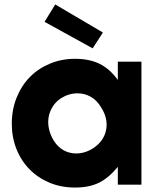

<svg xmlns="http://www.w3.org/2000/svg" viewBox="-20 -829 712 862"><path d="M509 -80Q468 -30 424 -8.5Q380 13 317 13Q255 13 203 -8.5Q151 -30 113 -68.5Q75 -107 54 -159.5Q33 -212 33 -274Q33 -337 54.5 -390.5Q76 -444 113.5 -482.5Q151 -521 203.5 -543Q256 -565 317 -565Q381 -565 427 -542.5Q473 -520 509 -470V-552H615V0H509ZM220 -200Q238 -170 264.5 -155Q291 -140 322 -140Q362 -140 399 -164Q447 -196 456.5 -246.5Q466 -297 434 -347Q415 -379 387.5 -394.5Q360 -410 328 -410Q289 -410 254 -388Q231 -373 217 -351Q203 -329 198.5 -304Q194 -279 199.5 -252Q205 -225 220 -200ZM228 -809 442 -683 396 -612 180 -731Z"/></svg>

Font: Involve SemiBold
Style: Regular
Weight: 600
Designer: Stefan Peev
Foundry: Context Ltd.
Version: Version 1.001